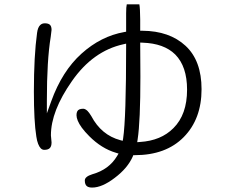

<svg xmlns="http://www.w3.org/2000/svg" viewBox="-20 -784 1040 880"><path d="M837.4 -373Q837.4 -258.8 774.9 -196.8Q717.8 -139.2 621.6 -133.3L608.9 -132.3L610.8 -145Q623.5 -227.5 623.5 -432.6L622.6 -588.9L633.3 -588.4Q731.4 -585.4 783.2 -534.2Q837.4 -479.5 837.4 -373ZM561 -764.2Q558.1 -752.9 558.1 -722.7V-638.7L549.8 -637.2Q442.4 -618.2 353.5 -538.1Q264.6 -458 214.8 -319.8L194.8 -264.6V-323.2Q194.8 -508.3 212.4 -614.7L216.3 -647Q216.3 -663.1 209 -670.2Q201.7 -677.2 185.5 -677.2Q172.4 -677.2 164.1 -668.9Q153.3 -658.7 149.9 -633.3Q135.3 -528.3 135.3 -364.3Q135.3 -227.5 146.5 -158.2Q149.4 -138.2 154.8 -124.5Q160.2 -110.8 167 -104Q173.8 -97.2 183.1 -97.2Q200.2 -97.2 208 -105Q216.3 -112.8 216.3 -131.3L213.4 -163.6V-164.1Q213.4 -274.9 309.6 -412.1Q405.8 -550.3 545.4 -581.1L558.1 -584V-571.3Q558.1 -241.2 544.4 -149.9L542.5 -138.7L531.2 -141.6Q444.3 -165 398.4 -252Q389.6 -266.6 381.3 -275.4Q370.6 -285.6 361.3 -285.6Q339.8 -285.6 334 -273.4Q330.6 -267.1 330.6 -256.1Q330.6 -245.1 336.4 -230.7Q342.3 -216.3 355 -198.7Q368.7 -180.2 389.2 -159.7Q445.3 -103.5 510.7 -84L523.4 -80.1L516.6 -68.8Q479.5 -6.8 403.3 14.6Q368.7 25.4 368.7 43Q368.7 62.5 378.9 69.8Q387.2 75.7 402.3 75.7Q447.8 75.7 505.9 31.2Q564.9 -13.2 588.4 -66.4L590.8 -72.8H597.7Q740.7 -72.8 822.3 -155.8Q903.8 -238.8 903.8 -375Q903.8 -506.3 830.3 -574.2Q756.8 -642.1 632.8 -643.1H622.6V-695.3Q622.1 -747.1 618.7 -764.2Z"/></svg>

Font: YuPearl-ExtraLight
Style: ExtraLight
Weight: 200
Designer: Max Yao
Foundry: Max-Everyday
Version: Version 1.011; ttfautohint (v1.8.3)